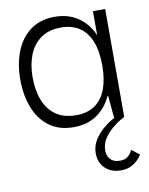

<svg xmlns="http://www.w3.org/2000/svg" viewBox="-73 -464 559 718"><g transform="rotate(-10 206.5 -105.5)"><path d="M183.2 9.2Q127.2 9.2 90 -18.8Q52.8 -46.8 34.7 -94.2Q16.5 -141.7 16.5 -200Q16.5 -260.8 35.5 -308Q54.5 -355.2 91.7 -382.5Q128.8 -409.8 183.2 -409.8Q212.5 -409.8 235.8 -402.1Q259.2 -394.3 276.9 -381Q294.7 -367.7 307.2 -351.2Q319.8 -334.7 327.3 -316.3H328.5V-405.7H375V0H337.2L329.3 -84.3H327.3Q319.2 -66 306.5 -49.3Q293.8 -32.7 276 -19.2Q258.2 -5.8 235.2 1.7Q212.2 9.2 183.2 9.2ZM199.7 -33.3Q242.8 -33.3 271.2 -53.1Q299.7 -72.8 313.7 -110.2Q327.7 -147.7 327.7 -199Q327.7 -254.7 312.8 -291.6Q298 -328.5 269.6 -347.3Q241.2 -366.2 199.7 -366.2Q153.2 -366.2 122.7 -344.3Q92.2 -322.5 77.8 -285.2Q63.3 -248 63.3 -199.8Q63.3 -150.8 78.2 -113.1Q93 -75.3 123.5 -54.3Q154 -33.3 199.7 -33.3ZM328.5 199Q304.5 199 286 189.2Q267.5 179.3 257 161.8Q246.5 144.2 246.5 120.7Q246.5 93.8 259.3 72.2Q272.2 50.7 291.2 33.7Q310.3 16.7 329.8 5.6Q349.3 -5.5 362.2 -11.3Q375 -17.2 375 -17.2V4Q375 4 361.2 11.8Q347.5 19.5 329.1 34.5Q310.7 49.5 296.9 70.1Q283.2 90.7 283.2 116.5Q283.2 136.5 295.6 149.6Q308 162.7 330.7 162.7Q350.2 162.7 360.4 154.5Q370.7 146.3 374.8 138.2Q379 130 379 130L409.2 153.2Q409.2 153.2 400.7 164.4Q392.2 175.7 374.3 187.3Q356.5 199 328.5 199Z"/></g></svg>

Font: Darker Grotesque Light
Style: Regular
Weight: 300
Designer: Gabriel Lam
Foundry: TypeRant
Version: Version 1.000;gftools[0.9.28]